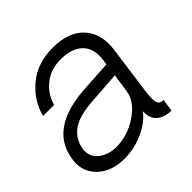

<svg xmlns="http://www.w3.org/2000/svg" viewBox="-152 -694 834 834"><g transform="rotate(-45 264.5 -277.0)"><path d="M160.2 3.9Q81.1 3.9 34.4 -41Q-12.2 -85.9 -2 -154.8Q21 -317.9 250 -333L394 -341.8L397 -362.8Q406.7 -428.7 371.8 -463.4Q336.9 -498 268.1 -498Q208 -498 165.5 -464.1Q123 -430.2 108.9 -377.9H41Q60.1 -453.1 122.6 -505.6Q185.1 -558.1 279.8 -558.1Q377.9 -558.1 426.5 -504.6Q475.1 -451.2 461.9 -359.9L431.2 -134.8Q425.3 -90.8 431.6 -73.5Q438 -56.2 460 -57.1L452.1 0Q437 0 424.8 -2.9Q358.9 -17.1 361.8 -85.9Q334 -47.9 278.1 -22Q222.2 3.9 160.2 3.9ZM170.9 -57.1Q241.7 -57.1 304.4 -100.1Q367.2 -143.1 374 -199.2L386.2 -282.2L242.2 -272Q149.4 -266.1 109.1 -235.1Q68.8 -204.1 62 -153.8Q56.2 -109.9 89.6 -83.5Q123 -57.1 170.9 -57.1Z"/></g></svg>

Font: Oakes Grotesk
Style: Light Italic
Weight: 300
Designer: Samuel Oakes
Foundry: Samuel Oakes
Version: Version 1.0 | wf-rip DC20170320